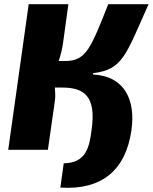

<svg xmlns="http://www.w3.org/2000/svg" viewBox="-20 -710 724 910"><path d="M421 -357V-363C561 -381 574 -443 684 -690H493C411 -483 388 -421 291 -421H258C268 -449 275 -479 279 -507L304 -690H116L19 0H207L240 -231C243 -252 242 -272 240 -295H275C380 -295 437 -253 414 -94C404 -18 391 63 282 64L266 179C463 192 576 96 603 -93C623 -235 572 -349 421 -357Z"/></svg>

Font: Exo 2 Extra Bold
Style: Italic
Weight: 800
Italic angle: -8°
Designer: Natanael Gama
Version: Version 1.001;PS 001.001;hotconv 1.0.88;makeotf.lib2.5.64775